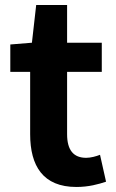

<svg xmlns="http://www.w3.org/2000/svg" viewBox="-20 -730 460 764"><path d="M284 14C333 14 372 3 402 -7L378 -114C363 -108 341 -102 323 -102C273 -102 247 -132 247 -196V-444H385V-560H247V-710H124L107 -560L21 -553V-444H100V-196C100 -70 151 14 284 14Z"/></svg>

Font: Source Han Sans SC Bold
Style: Regular
Weight: 700
Designer: Ryoko NISHIZUKA (kana & ideographs); Paul D. Hunt (Latin, Greek & Cyrillic); Wenlong ZHANG (bopomofo); Sandoll Communica
Foundry: Adobe Systems Incorporated
Version: Version 1.001;PS 1.001;hotconv 1.0.78;makeotf.lib2.5.61930